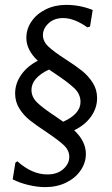

<svg xmlns="http://www.w3.org/2000/svg" viewBox="-20 -666 459 787"><path d="M284 -132Q332 -87 332 -35Q332 1 310.5 32.5Q289 64 251 82.5Q213 101 165 101Q134 101 97.5 92.5Q61 84 32 69L43 1L51 -5Q111 49 174 49Q215 49 239.5 27Q264 5 264 -23Q264 -50 241.5 -71Q219 -92 170 -125Q129 -152 103.5 -172Q78 -192 60 -220Q42 -248 42 -283Q42 -324 67 -359.5Q92 -395 135 -417Q88 -461 88 -511Q88 -547 109 -578Q130 -609 167.5 -627.5Q205 -646 251 -646Q308 -646 360 -625L349 -557L338 -554Q284 -592 239 -592Q202 -592 179 -570.5Q156 -549 156 -522Q156 -496 179 -474.5Q202 -453 249 -423Q291 -396 316.5 -375.5Q342 -355 360 -327Q378 -299 378 -264Q378 -223 353 -188Q328 -153 284 -132ZM310 -248Q310 -280 285 -304Q260 -328 209 -362L181 -381Q109 -347 109 -297Q109 -268 133 -245Q157 -222 206 -190L239 -167Q310 -199 310 -248Z"/></svg>

Font: Alegreya Sans
Style: Regular
Weight: 400
Designer: Juan Pablo del Peral
Foundry: Huerta Tipografica
Version: Version 2.008; ttfautohint (v1.6)